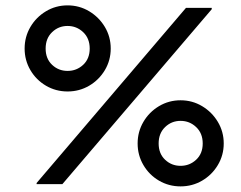

<svg xmlns="http://www.w3.org/2000/svg" viewBox="-20 -679 890 708"><path d="M229.2 -341.7Q185.8 -341.7 149.6 -362.9Q113.3 -384.2 92.1 -420.4Q70.8 -456.7 70.8 -500Q70.8 -543.3 92.1 -579.6Q113.3 -615.8 149.6 -637.5Q185.8 -659.2 229.2 -659.2Q272.5 -659.2 308.8 -637.5Q345 -615.8 366.7 -579.6Q388.3 -543.3 388.3 -500Q388.3 -456.7 366.7 -420.4Q345 -384.2 308.8 -362.9Q272.5 -341.7 229.2 -341.7ZM115 0V-4.2L665.8 -650H760.8V-645L210 0ZM229.2 -417.5Q262.5 -417.5 286.7 -440Q310.8 -462.5 310.8 -500Q310.8 -537.5 286.7 -560.4Q262.5 -583.3 229.2 -583.3Q195.8 -583.3 172.1 -560.4Q148.3 -537.5 148.3 -500Q148.3 -462.5 172.1 -440Q195.8 -417.5 229.2 -417.5ZM645.8 8.3Q602.5 8.3 566.2 -12.9Q530 -34.2 508.8 -70.4Q487.5 -106.7 487.5 -150Q487.5 -193.3 508.8 -229.6Q530 -265.8 566.2 -287.5Q602.5 -309.2 645.8 -309.2Q689.2 -309.2 725.4 -287.5Q761.7 -265.8 783.3 -229.6Q805 -193.3 805 -150Q805 -106.7 783.3 -70.4Q761.7 -34.2 725.4 -12.9Q689.2 8.3 645.8 8.3ZM645.8 -67.5Q679.2 -67.5 703.3 -90Q727.5 -112.5 727.5 -150Q727.5 -187.5 703.3 -210.4Q679.2 -233.3 645.8 -233.3Q612.5 -233.3 588.8 -210.4Q565 -187.5 565 -150Q565 -112.5 588.8 -90Q612.5 -67.5 645.8 -67.5Z"/></svg>

Font: Familjen Grotesk GF Medium
Style: Italic
Weight: 500
Designer: Anders Wikstroem, Jonas Baeckman, Matilda Gysing, Kristian Moeller
Foundry: Familjen STHML AB
Version: Version 2.000; Beta; Release 4; Build 6